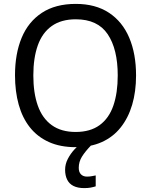

<svg xmlns="http://www.w3.org/2000/svg" viewBox="-20 -745 775 985"><path d="M678 -358Q678 -275 658 -207.5Q638 -140 599 -91Q560 -42 502 -16Q444 10 368 10Q289 10 230.5 -16.5Q172 -43 133.5 -91.5Q95 -140 76 -208Q57 -276 57 -359Q57 -469 91 -551Q125 -633 194.5 -679Q264 -725 369 -725Q470 -725 539 -679.5Q608 -634 643 -551.5Q678 -469 678 -358ZM151 -358Q151 -268 174 -203Q197 -138 245.5 -103Q294 -68 368 -68Q443 -68 491 -103Q539 -138 561.5 -203Q584 -268 584 -358Q584 -493 532.5 -569.5Q481 -646 369 -646Q294 -646 245.5 -611.5Q197 -577 174 -512.5Q151 -448 151 -358ZM384 116Q384 138 395.5 149.5Q407 161 426 161Q441 161 452.5 158.5Q464 156 471 155V211Q458 215 444.5 217.5Q431 220 412 220Q379 220 357 209Q335 198 324.5 176.5Q314 155 314 126Q314 97 328 70Q342 43 362.5 21Q383 -1 402 -15L448 0Q417 32 400.5 58.5Q384 85 384 116Z"/></svg>

Font: Noto Sans Display
Style: Regular
Weight: 400
Designer: Monotype Design Team
Foundry: Monotype Imaging Inc.
Version: Version 2.003